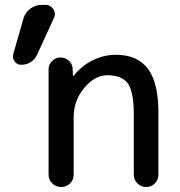

<svg xmlns="http://www.w3.org/2000/svg" viewBox="-20 -750 722 770"><path d="M65.4 -490.2Q48.8 -490.2 39.1 -502.9Q29.3 -515.6 33.2 -533.2L74.2 -675.8Q81.1 -700.2 101.6 -715.3Q122.1 -730.5 147.5 -730.5H163.1Q182.6 -730.5 193.8 -713.4Q205.1 -696.3 196.3 -677.7L128.9 -531.2Q121.1 -512.7 104 -501.5Q86.9 -490.2 65.4 -490.2ZM445.3 -530.3Q530.3 -530.3 572.8 -474.6Q615.2 -418.9 615.2 -299.8V-48.8Q615.2 -29.3 601.1 -14.6Q586.9 0 566.4 0Q545.9 0 531.2 -14.6Q516.6 -29.3 516.6 -48.8V-290Q516.6 -380.9 493.2 -414.6Q469.7 -448.2 410.2 -448.2Q360.4 -448.2 317.9 -397.5Q275.4 -346.7 275.4 -280.3V-49.8Q275.4 -28.3 260.7 -14.2Q246.1 0 225.1 0Q204.1 0 189.5 -14.6Q174.8 -29.3 174.8 -49.8V-471.7Q174.8 -491.2 189 -505.4Q203.1 -519.5 222.7 -519.5Q242.2 -519.5 256.8 -505.9Q271.5 -492.2 271.5 -471.7L272.5 -446.3Q272.5 -445.3 273.4 -445.3Q274.4 -445.3 275.4 -446.3Q307.6 -486.3 352.1 -508.3Q396.5 -530.3 445.3 -530.3Z"/></svg>

Font: Rounded Mgen+ 2p medium
Style: Regular
Weight: 500
Designer: [Source Han Sans]
Ryoko NISHIZUKA  (kana & ideographs); Paul D. Hunt (Latin, Greek & Cyrillic); Wenlong ZHANG  (bopomofo
Version: Version 1.059.20150602